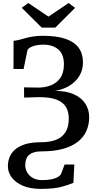

<svg xmlns="http://www.w3.org/2000/svg" viewBox="-20 -987 634 1266"><path d="M249 258.5Q178.5 258.5 130.2 237.5Q82 216.5 57 182.5Q32 148.5 32 108Q32 79 42.5 51Q53 23 77.8 0.5Q102.5 -22 144.2 -35.5Q186 -49 248.5 -49Q304.5 -49 345.8 -63.8Q387 -78.5 410.2 -113Q433.5 -147.5 433.5 -205Q433.5 -249.5 415 -281.2Q396.5 -313 353.8 -329.8Q311 -346.5 238.5 -346.5L139 -343.5L138.5 -411L233.5 -409.5Q276.5 -409.5 315 -424.2Q353.5 -439 377.5 -472.8Q401.5 -506.5 401.5 -563.5Q401.5 -628.5 364.8 -660.5Q328 -692.5 266.5 -692.5Q229.5 -692.5 200.5 -683.2Q171.5 -674 161.5 -658L135.5 -532H69L69.5 -718Q88 -719.5 107.2 -724.5Q126.5 -729.5 148.8 -735.8Q171 -742 199 -746.5Q227 -751 262.5 -751Q354 -751 412.5 -730.8Q471 -710.5 499 -671.5Q527 -632.5 527 -576Q527 -534.5 511.5 -502Q496 -469.5 469.8 -445.8Q443.5 -422 410.2 -407.5Q377 -393 341.5 -387.5Q414 -388.5 464.8 -366.2Q515.5 -344 541.8 -304.8Q568 -265.5 568 -214.5Q568 -165 549.5 -123.5Q531 -82 492.8 -52Q454.5 -22 395.8 -5.5Q337 11 256.5 11Q223 11 201.5 18.2Q180 25.5 168 38.2Q156 51 151.2 67.2Q146.5 83.5 146.5 102.5Q146.5 126.5 158.8 149Q171 171.5 195.8 186Q220.5 200.5 258 200.5Q290 200.5 314.2 196.2Q338.5 192 355 183.8Q371.5 175.5 381 164L406 98H470L464 218.5Q435 231.5 384.8 245Q334.5 258.5 249 258.5ZM255 -805 123.5 -935.5 166.5 -967 299.5 -877.5 432.5 -967 475 -935 344.5 -805Z"/></svg>

Font: Merriweather 20pt SemiBold
Style: Regular
Weight: 600
Version: Version 2.100